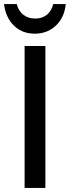

<svg xmlns="http://www.w3.org/2000/svg" viewBox="-46 -932 346 952"><path d="M179 -704H76V0H179ZM129 -840Q94 -840 70 -858.5Q46 -877 37 -912H-26Q-18 -845 23 -805Q64 -765 126 -765Q189 -765 231.5 -805.5Q274 -846 280 -912H218Q209 -877 186 -858.5Q163 -840 129 -840Z"/></svg>

Font: Geom
Style: Regular
Weight: 400
Version: Version 1.102